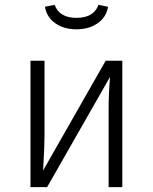

<svg xmlns="http://www.w3.org/2000/svg" viewBox="-20 -774 632 794"><path d="M485.8 0H429.2V-324.2Q429.2 -387.2 435.1 -456.1L174.8 0H106V-522.9H164.1V-215.8Q164.1 -165 158.2 -68.8L417 -522.9H485.8ZM166 -746.1 206.1 -753.9Q225.1 -700.2 296.4 -700.2Q367.7 -700.2 387.2 -753.9L426.8 -746.1Q419.9 -703.1 384 -678Q348.1 -652.8 296.1 -652.8Q244.1 -652.8 208.5 -678Q172.9 -703.1 166 -746.1Z"/></svg>

Font: FiraSans-Light
Style: Regular
Weight: 300
Designer: Carrois Corporate & Edenspiekermann AG
Foundry: Carrois Corporate GbR & Edenspiekermann AG
Version: Version 3.106;PS 003.106;hotconv 1.0.70;makeotf.lib2.5.58329